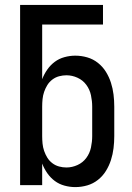

<svg xmlns="http://www.w3.org/2000/svg" viewBox="-20 -755 540 783"><path d="M287 8Q265 8 243 2Q221 -4 203.5 -17Q186 -30 173 -48.5Q160 -67 152 -88V0H62V-735H400V-655H152V-432Q160 -453 173 -471.5Q186 -490 203.5 -503Q221 -516 243 -522Q265 -528 287 -528Q312 -528 336 -521Q360 -514 379.5 -498.5Q399 -483 412 -462Q425 -441 432.5 -417.5Q440 -394 443 -369.5Q446 -345 446 -320V-200Q446 -175 443 -150.5Q440 -126 432.5 -102.5Q425 -79 412 -58Q399 -37 379.5 -21.5Q360 -6 336 1Q312 8 287 8ZM251 -72Q274 -72 296 -82Q318 -92 332 -111Q346 -130 351 -153.5Q356 -177 356 -200V-320Q356 -343 351 -366.5Q346 -390 332 -409Q318 -428 296 -438Q274 -448 251 -448Q236 -448 221 -444Q206 -440 193.5 -430.5Q181 -421 173 -408Q165 -395 160 -380.5Q155 -366 153.5 -350.5Q152 -335 152 -320V-200Q152 -185 153.5 -169.5Q155 -154 160 -139.5Q165 -125 173 -112Q181 -99 193.5 -89.5Q206 -80 221 -76Q236 -72 251 -72Z"/></svg>

Font: Iosevka SS04 Medium
Style: Regular
Weight: 500
Monospace: yes
Designer: Belleve Invis
Foundry: Belleve Invis
Version: Version 19.0.0; ttfautohint (v1.8.4)